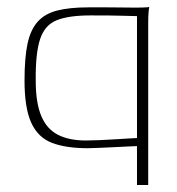

<svg xmlns="http://www.w3.org/2000/svg" viewBox="-20 -421 505 548"><path d="M371 107V-4Q364 -4 346.5 -3Q329 -2 306.5 -1Q284 0 263 1Q242 2 230 2Q169 2 129 -13Q89 -28 69.5 -70Q50 -112 50 -191Q50 -256 58.5 -296Q67 -336 87.5 -359Q108 -382 143.5 -391Q179 -400 232 -400Q258 -400 287 -400Q316 -400 342 -399.5Q368 -399 385.5 -399.5Q403 -400 406 -401Q405 -397 404 -386Q403 -375 403 -354V107ZM225 -20Q240 -20 263.5 -21Q287 -22 310.5 -23.5Q334 -25 351 -26Q368 -27 371 -27V-375Q360 -375 331 -376Q302 -377 238 -377Q177 -377 142.5 -363.5Q108 -350 94.5 -309.5Q81 -269 82 -190Q82 -127 98 -89.5Q114 -52 146 -36Q178 -20 225 -20Z"/></svg>

Font: Genos Thin ExtraLight
Style: Regular
Weight: 250
Version: Version 1.010